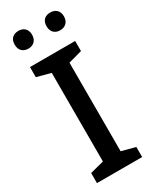

<svg xmlns="http://www.w3.org/2000/svg" viewBox="-231 -967 820 1023"><g transform="rotate(-30 178.5 -456.0)"><path d="M28 -858C28 -820 52 -803 82 -803C110 -803 135 -820 135 -858C135 -896 110 -912 82 -912C52 -912 28 -896 28 -858ZM224 -858C224 -820 248 -803 277 -803C306 -803 331 -820 331 -858C331 -896 306 -912 277 -912C248 -912 224 -896 224 -858ZM317 0V-62L233 -84V-629L317 -652V-714H39V-652L124 -629V-84L39 -62V0Z"/></g></svg>

Font: Noto Sans Cherokee Medium
Style: Regular
Weight: 500
Designer: Monotype Design Team
Foundry: Monotype Imaging Inc.
Version: Version 2.001